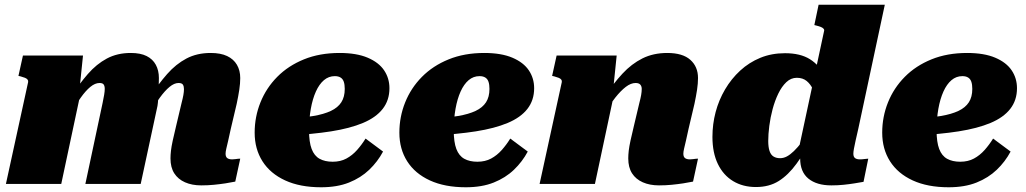

<svg xmlns="http://www.w3.org/2000/svg" viewBox="-20 -778 4341 812"><path d="M5 0H239L325 -404L316 -397L331 -543H77L58 -457L67 -455Q78 -452 85.5 -449Q93 -446 96.5 -441.5Q100 -437 99 -431ZM956 -233 981 -339Q988 -372 992 -398.5Q996 -425 996 -448Q996 -480 982 -504Q968 -528 940.5 -541Q913 -554 871 -554Q813 -554 768.5 -530.5Q724 -507 687 -465Q650 -423 614 -368L612 -298Q635 -336 656 -365Q677 -394 697 -410.5Q717 -427 735 -427Q749 -427 753.5 -420Q758 -413 758 -401Q758 -390 755.5 -376Q753 -362 748 -343L725 -246Q716 -209 710.5 -183.5Q705 -158 703 -140.5Q701 -123 701 -108Q701 -70 717 -45Q733 -20 762.5 -7Q792 6 831 6Q859 6 884.5 3.5Q910 1 933 -2.5Q956 -6 975 -10L996 -107Q992 -107 986.5 -106.5Q981 -106 975 -105Q969 -104 962 -104Q948 -104 941 -109.5Q934 -115 934 -128Q934 -136 937 -149Q940 -162 945 -183Q950 -204 956 -233ZM341 0H575L646 -330Q648 -342 649 -358.5Q650 -375 650.5 -393Q651 -411 651.5 -426Q652 -441 652 -448Q652 -480 639 -504Q626 -528 600 -541Q574 -554 533 -554Q476 -554 432 -530.5Q388 -507 351.5 -465Q315 -423 279 -368L278 -298Q301 -336 321.5 -365Q342 -394 362 -410.5Q382 -427 401 -427Q414 -427 418.5 -420.5Q423 -414 423 -402Q423 -392 420.5 -377Q418 -362 414 -343Z M1338 14Q1249 14 1186 -15Q1123 -44 1090 -96Q1057 -148 1057 -217Q1057 -284 1081.5 -345Q1106 -406 1152.5 -453Q1199 -500 1265.5 -527Q1332 -554 1416 -554Q1488 -554 1535 -534Q1582 -514 1604.5 -480.5Q1627 -447 1627 -405Q1627 -354 1598.5 -317.5Q1570 -281 1515 -258Q1460 -235 1380.5 -222.5Q1301 -210 1198 -205L1201 -278Q1261 -280 1305.5 -287.5Q1350 -295 1379.5 -309Q1409 -323 1423.5 -345.5Q1438 -368 1438 -402Q1438 -420 1434 -432Q1430 -444 1420.5 -450Q1411 -456 1396 -456Q1370 -456 1350 -439Q1330 -422 1316 -391Q1302 -360 1294.5 -318Q1287 -276 1287 -226Q1287 -177 1298 -148Q1309 -119 1331.5 -106.5Q1354 -94 1387 -94Q1420 -94 1445 -107.5Q1470 -121 1490 -143.5Q1510 -166 1526 -192L1600 -137Q1577 -94 1541.5 -60Q1506 -26 1456 -6Q1406 14 1338 14Z M1950 14Q1861 14 1798 -15Q1735 -44 1702 -96Q1669 -148 1669 -217Q1669 -284 1693.5 -345Q1718 -406 1764.5 -453Q1811 -500 1877.5 -527Q1944 -554 2028 -554Q2100 -554 2147 -534Q2194 -514 2216.5 -480.5Q2239 -447 2239 -405Q2239 -354 2210.5 -317.5Q2182 -281 2127 -258Q2072 -235 1992.5 -222.5Q1913 -210 1810 -205L1813 -278Q1873 -280 1917.5 -287.5Q1962 -295 1991.5 -309Q2021 -323 2035.5 -345.5Q2050 -368 2050 -402Q2050 -420 2046 -432Q2042 -444 2032.5 -450Q2023 -456 2008 -456Q1982 -456 1962 -439Q1942 -422 1928 -391Q1914 -360 1906.5 -318Q1899 -276 1899 -226Q1899 -177 1910 -148Q1921 -119 1943.5 -106.5Q1966 -94 1999 -94Q2032 -94 2057 -107.5Q2082 -121 2102 -143.5Q2122 -166 2138 -192L2212 -137Q2189 -94 2153.5 -60Q2118 -26 2068 -6Q2018 14 1950 14Z M2262 0H2496L2582 -404L2573 -397L2588 -543H2334L2315 -457L2324 -455Q2335 -452 2342.5 -449Q2350 -446 2353.5 -441.5Q2357 -437 2356 -431ZM2892 -233 2917 -339Q2924 -372 2928 -398.5Q2932 -425 2932 -448Q2932 -496 2899.5 -525Q2867 -554 2802 -554Q2743 -554 2697 -531Q2651 -508 2612.5 -466.5Q2574 -425 2536 -368L2535 -298Q2559 -336 2582 -365Q2605 -394 2626.5 -410.5Q2648 -427 2668 -427Q2682 -427 2688 -420Q2694 -413 2694 -402Q2694 -390 2691.5 -376Q2689 -362 2684 -343L2661 -246Q2652 -209 2646.5 -183.5Q2641 -158 2639 -140.5Q2637 -123 2637 -108Q2637 -70 2653 -45Q2669 -20 2698.5 -7Q2728 6 2767 6Q2795 6 2820.5 3.5Q2846 1 2869 -2.5Q2892 -6 2911 -10L2932 -107Q2928 -107 2922.5 -106.5Q2917 -106 2911 -105Q2905 -104 2898 -104Q2884 -104 2877 -109.5Q2870 -115 2870 -128Q2870 -136 2873 -149Q2876 -162 2881 -183Q2886 -204 2892 -233Z M3177 13Q3122 13 3080.5 -12Q3039 -37 3016 -84.5Q2993 -132 2993 -199Q2993 -253 3006.5 -304Q3020 -355 3046.5 -400Q3073 -445 3110.5 -479.5Q3148 -514 3195.5 -533.5Q3243 -553 3300 -553Q3365 -553 3405.5 -527.5Q3446 -502 3466 -458Q3486 -414 3488 -358L3435 -348Q3429 -377 3418.5 -399.5Q3408 -422 3391.5 -435.5Q3375 -449 3350 -449Q3325 -449 3305.5 -430.5Q3286 -412 3271.5 -382Q3257 -352 3247.5 -316.5Q3238 -281 3233.5 -245.5Q3229 -210 3229 -182Q3229 -156 3234.5 -139.5Q3240 -123 3251.5 -116Q3263 -109 3279 -109Q3294 -109 3308 -116.5Q3322 -124 3337.5 -139Q3353 -154 3371.5 -177.5Q3390 -201 3414 -234L3422 -201Q3383 -133 3348.5 -85.5Q3314 -38 3273.5 -12.5Q3233 13 3177 13ZM3496 6Q3434 6 3399 -22.5Q3364 -51 3364 -108Q3364 -112 3364 -116Q3364 -120 3364 -125Q3364 -130 3364 -137L3353 -124L3465 -646Q3467 -652 3463 -656.5Q3459 -661 3451.5 -664Q3444 -667 3432 -670L3424 -672L3442 -758H3722L3610 -234Q3603 -204 3598.5 -183.5Q3594 -163 3591.5 -149.5Q3589 -136 3589 -128Q3589 -115 3596 -109.5Q3603 -104 3617 -104Q3627 -104 3636.5 -105.5Q3646 -107 3652 -107L3632 -9Q3615 -6 3593.5 -2.5Q3572 1 3547.5 3.5Q3523 6 3496 6Z M3992 14Q3903 14 3840 -15Q3777 -44 3744 -96Q3711 -148 3711 -217Q3711 -284 3735.5 -345Q3760 -406 3806.5 -453Q3853 -500 3919.5 -527Q3986 -554 4070 -554Q4142 -554 4189 -534Q4236 -514 4258.5 -480.5Q4281 -447 4281 -405Q4281 -354 4252.5 -317.5Q4224 -281 4169 -258Q4114 -235 4034.5 -222.5Q3955 -210 3852 -205L3855 -278Q3915 -280 3959.5 -287.5Q4004 -295 4033.5 -309Q4063 -323 4077.5 -345.5Q4092 -368 4092 -402Q4092 -420 4088 -432Q4084 -444 4074.5 -450Q4065 -456 4050 -456Q4024 -456 4004 -439Q3984 -422 3970 -391Q3956 -360 3948.5 -318Q3941 -276 3941 -226Q3941 -177 3952 -148Q3963 -119 3985.5 -106.5Q4008 -94 4041 -94Q4074 -94 4099 -107.5Q4124 -121 4144 -143.5Q4164 -166 4180 -192L4254 -137Q4231 -94 4195.5 -60Q4160 -26 4110 -6Q4060 14 3992 14Z"/></svg>

Font: Roboto Serif Black
Style: Italic
Weight: 900
Italic angle: -10°
Version: Version 1.008